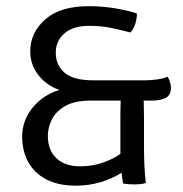

<svg xmlns="http://www.w3.org/2000/svg" viewBox="-20 -574 578 606"><path d="M436.5 -320.5Q455 -320.5 475.5 -323.2Q496 -326 509 -332Q513.5 -324.5 516.5 -315.2Q519.5 -306 519.5 -296.5Q519.5 -273.5 502.8 -265Q486 -256.5 460.5 -256.5H266Q215.5 -256.5 186 -239.5Q156.5 -222.5 143.8 -197Q131 -171.5 131 -145Q131 -100 158 -74.5Q185 -49 233.5 -49Q271.5 -49 305.5 -61Q339.5 -73 360 -88.5V-203Q360 -216 360.2 -231.5Q360.5 -247 361 -262.5Q361.5 -278 362 -291.5H432Q433 -272.5 433.8 -246.5Q434.5 -220.5 434.5 -201V-110.5Q434.5 -80 435.8 -50.8Q437 -21.5 440.5 3.5Q433.5 6 423.8 7Q414 8 403 8Q393 8 384.2 7.2Q375.5 6.5 368.5 5L363.5 -28.5Q333 -9.5 296.5 1.2Q260 12 219.5 12Q163.5 12 125.8 -8Q88 -28 69 -62.8Q50 -97.5 50 -142Q50 -186 72.8 -220.2Q95.5 -254.5 131.2 -274.8Q167 -295 205.5 -295.5V-284Q170 -285 140.5 -302.5Q111 -320 93.2 -348.5Q75.5 -377 75.5 -412Q75.5 -471 122.8 -512.8Q170 -554.5 260 -554.5Q302 -554.5 342.8 -547.8Q383.5 -541 412 -531.5Q412.5 -516.5 407.2 -499.5Q402 -482.5 391.5 -471.5Q361.5 -479.5 330.2 -486Q299 -492.5 262 -492.5Q211 -492.5 183.5 -468.8Q156 -445 156 -407.5Q156 -368.5 183.8 -344.5Q211.5 -320.5 274 -320.5Z"/></svg>

Font: Signika SC
Style: Regular
Weight: 300
Designer: Anna Giedryś
Foundry: Anna Giedryś
Version: Version 2.000